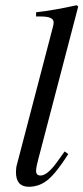

<svg xmlns="http://www.w3.org/2000/svg" viewBox="-20 -703 319 734"><path d="M279 -678 126 -93Q118 -64 118 -50Q118 -32 135 -32Q162 -32 202 -89L227 -124L241 -114Q196 -43 163.5 -16Q131 11 90 11Q41 11 41 -45Q41 -62 45 -75L182 -599Q185 -609 185 -618Q185 -640 136 -640H118V-656Q188 -664 273 -683Z"/></svg>

Font: STIX MathJax Main
Style: Italic
Weight: 400
Italic angle: -16.33°
Designer: MicroPress Inc., with final additions and corrections provided by Coen Hoffman, Elsevier (retired)
Version: Version 1.1.1